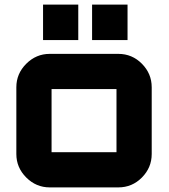

<svg xmlns="http://www.w3.org/2000/svg" viewBox="-20 -814 732 834"><path d="M196 -580H494Q554 -580 596.5 -537Q639 -494 639 -435V-145Q639 -86 596.5 -43Q554 0 494 0H196Q137 0 94 -43Q51 -86 51 -145V-435Q51 -494 94 -537Q137 -580 196 -580ZM204 -427V-153H486V-427ZM534 -794V-640H380V-794ZM320 -794V-640H167V-794Z"/></svg>

Font: Orbitron
Style: Black
Weight: 900
Designer: Matt McInerney
Foundry: Matt McInerney
Version: 1.000